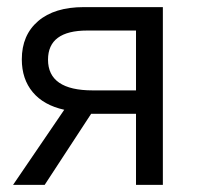

<svg xmlns="http://www.w3.org/2000/svg" viewBox="-20 -517 556 537"><path d="M105 0H16.6L159.7 -210Q102.1 -222.7 71.5 -259.3Q41 -295.9 41 -351.1Q41 -418.9 86.7 -458Q132.3 -497.1 214.4 -497.1H435.5V0H360.4V-198.7H234.9ZM114.3 -350.1Q114.3 -264.2 239.3 -264.2H360.4V-431.6H224.1Q114.3 -431.6 114.3 -350.1Z"/></svg>

Font: Bpm'online Open Sans
Style: Regular
Weight: 400
Foundry: Ascender Corporation
Version: Version 1.10